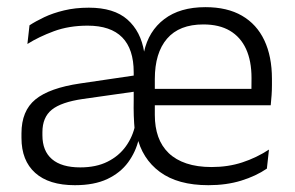

<svg xmlns="http://www.w3.org/2000/svg" viewBox="-20 -520 844 550"><path d="M577 10.5Q489.5 10.5 438 -27.5Q386.5 -65.5 372 -132L366 -145Q364 -167 363.2 -188.8Q362.5 -210.5 363 -233V-313Q363 -379.5 330 -413Q297 -446.5 231 -446.5Q177.5 -446.5 134.2 -430.5Q91 -414.5 58.5 -394L64.5 -447.5Q82 -459 106.8 -470.8Q131.5 -482.5 163.5 -490.2Q195.5 -498 234.5 -498Q306.5 -498 345 -464Q383.5 -430 393 -371H392.5Q405.5 -431 450.5 -465.2Q495.5 -499.5 568.5 -499.5Q631 -499.5 673.2 -475Q715.5 -450.5 737.2 -404.5Q759 -358.5 759 -294V-276.5Q759 -262 758 -247.5Q757 -233 755.5 -218.5H699.5Q700 -240.5 700.2 -260Q700.5 -279.5 700.5 -296.5Q700.5 -345.5 684.8 -379.8Q669 -414 638.5 -432Q608 -450 562.5 -450Q493.5 -450 458.5 -409.2Q423.5 -368.5 423.5 -293.5V-244V-236.5V-190.5Q423.5 -156 433.2 -128.5Q443 -101 463.2 -81.5Q483.5 -62 514.2 -51.8Q545 -41.5 586 -41.5Q633.5 -41.5 674 -54.8Q714.5 -68 750.5 -91.5L744.5 -37Q713 -15.5 670.8 -2.5Q628.5 10.5 577 10.5ZM194.5 10.5Q120 10.5 80.8 -24.8Q41.5 -60 41.5 -125V-138Q41.5 -202.5 81.5 -235.2Q121.5 -268 210 -281L373 -305L376 -259L217.5 -236.5Q155.5 -227.5 128.5 -205.8Q101.5 -184 101.5 -141.5V-132.5Q101.5 -87.5 129 -64Q156.5 -40.5 210 -40.5Q255.5 -40.5 288 -56.8Q320.5 -73 340.5 -100.8Q360.5 -128.5 367.5 -163L389 -121.5H377.5Q369 -85 347 -55Q325 -25 287.5 -7.2Q250 10.5 194.5 10.5ZM394.5 -218.5V-265.5H741.5V-218.5Z"/></svg>

Font: Anek Gujarati Medium Light
Style: Regular
Weight: 300
Version: Version 1.003